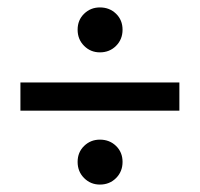

<svg xmlns="http://www.w3.org/2000/svg" viewBox="-20 -584 538 517"><path d="M35 -362H463V-286H35ZM249 -564Q275 -564 292.5 -547Q310 -530 310 -504Q310 -478 292.5 -460.5Q275 -443 249 -443Q224 -443 206.5 -460.5Q189 -478 189 -504Q189 -530 206.5 -547Q224 -564 249 -564ZM249 -208Q275 -208 292.5 -191Q310 -174 310 -148Q310 -122 292.5 -104.5Q275 -87 249 -87Q224 -87 206.5 -104.5Q189 -122 189 -148Q189 -174 206.5 -191Q224 -208 249 -208Z"/></svg>

Font: Alexandria
Style: Regular
Weight: 400
Designer: Mohamed Gaber
Foundry: Kief Type Foundry
Version: Version 5.100